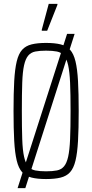

<svg xmlns="http://www.w3.org/2000/svg" viewBox="-20 -918 477 993"><path d="M71 55 327 -743H366L111 55ZM218 8Q174 8 143.5 0.5Q113 -7 94.5 -27.5Q76 -48 66.5 -87.5Q57 -127 53.5 -189.5Q50 -252 50 -344Q50 -436 53.5 -498.5Q57 -561 66.5 -600.5Q76 -640 94.5 -660.5Q113 -681 143.5 -688.5Q174 -696 218 -696Q263 -696 293.5 -688.5Q324 -681 342.5 -660.5Q361 -640 370.5 -600.5Q380 -561 383.5 -498.5Q387 -436 387 -344Q387 -252 383.5 -189.5Q380 -127 370.5 -87.5Q361 -48 342.5 -27.5Q324 -7 293.5 0.5Q263 8 218 8ZM218 -32Q252 -32 274.5 -36.5Q297 -41 311 -57.5Q325 -74 332.5 -107.5Q340 -141 342.5 -198.5Q345 -256 345 -344Q345 -432 342.5 -489.5Q340 -547 332.5 -580.5Q325 -614 311 -630.5Q297 -647 274.5 -651.5Q252 -656 218 -656Q185 -656 162.5 -651.5Q140 -647 126 -630.5Q112 -614 104.5 -580.5Q97 -547 95 -489.5Q93 -432 93 -344Q93 -256 95 -198.5Q97 -141 104.5 -107.5Q112 -74 126 -57.5Q140 -41 162.5 -36.5Q185 -32 218 -32ZM196 -759V-764L232 -898H277V-893L224 -759Z"/></svg>

Font: Saira ExtraCondensed ExtraLight
Style: Regular
Weight: 250
Width: 2
Designer: Hector Gatti with collaboration of the Omnibus-Type team
Foundry: Omnibus-Type
Version: Version 1.101